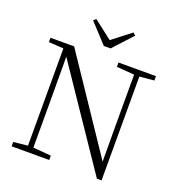

<svg xmlns="http://www.w3.org/2000/svg" viewBox="-163 -1064 1113 1204"><g transform="rotate(20 394.0 -462.0)"><path d="M273 -932 257 -917 375 -789H420L538 -917L521 -932L397 -836ZM619 8H650V-685L747 -694V-723H497V-694L615 -685V-373L616 -105L201 -723H43V-694L142 -688V-39L47 -29V0H298V-29L178 -39V-343L177 -645Z"/></g></svg>

Font: Noto Serif TC ExtraLight
Style: Regular
Weight: 200
Designer: Ryoko NISHIZUKA 西塚涼子 (kana & ideographs); Frank Grießhammer (Latin, Greek & Cyrillic); Wenlong ZHANG 张文龙 (bopomofo); San
Foundry: Adobe
Version: Version 2.001;hotconv 1.1.0;makeotfexe 2.6.0